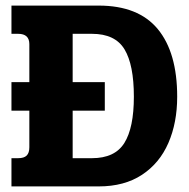

<svg xmlns="http://www.w3.org/2000/svg" viewBox="-20 -667 675 687"><path d="M21 -101H45Q66 -101 75.5 -110.5Q85 -120 85 -140V-271H21V-373H85V-509Q85 -546 45 -546H21V-647H333Q475 -647 544.5 -563Q614 -479 614 -321Q614 -228 582.5 -155.5Q551 -83 488 -41.5Q425 0 333 0H21ZM309 -101Q391 -101 425 -155.5Q459 -210 459 -321Q459 -435 425.5 -490.5Q392 -546 309 -546H240V-373H355V-271H240V-101Z"/></svg>

Font: Pridi SemiBold
Style: Regular
Weight: 600
Designer: Katatrad Team
Foundry: CadsonDemak
Version: Version 1.001